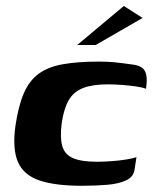

<svg xmlns="http://www.w3.org/2000/svg" viewBox="-20 -609 513 636"><path d="M251 6.4Q162.8 6.4 110.6 -11.3Q58.4 -29 39.6 -72.1Q20.7 -115.2 31 -191.1Q40.7 -258.2 59 -300.2Q77.2 -342.3 108.5 -365Q139.8 -387.7 188.8 -396.3Q237.8 -405 309 -405Q335 -405 359.1 -402.7Q383.2 -400.3 418.5 -395.3Q436.6 -393.3 448.2 -386.2Q459.9 -379.1 464.1 -363Q468.3 -346.8 463.6 -314.8Q453.2 -319.4 430.6 -322.7Q407.9 -325.9 382.8 -327.8Q357.6 -329.6 337.3 -329.6Q286.8 -329.6 255.6 -317.6Q224.3 -305.6 208 -277.8Q191.7 -250 184.4 -201.4Q178.2 -153.4 186.3 -125.1Q194.4 -96.9 222.2 -85Q250 -73.2 301.1 -73.2Q324.6 -73.2 350.4 -75.2Q376.3 -77.1 398.3 -80.7Q420.4 -84.4 432 -88.3L425.9 -48.4Q422.8 -23.2 398.2 -11.7Q373.7 -0.2 335.6 3.1Q297.5 6.4 251 6.4ZM235.8 -460 390.2 -589.2 452.3 -549.5 297 -460Z"/></svg>

Font: Genos Thin
Style: Italic
Weight: 100
Italic angle: -8°
Designer: Robert E. Leuschke
Foundry: Robert E. Leuschke
Version: Version 1.010